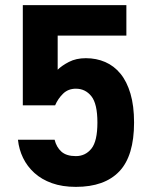

<svg xmlns="http://www.w3.org/2000/svg" viewBox="-20 -720 590 749"><path d="M276 9Q223 9 182.5 -5.5Q142 -20 114 -45.5Q86 -71 70 -104Q54 -137 50 -175H193Q200 -146 219.5 -128.5Q239 -111 276 -111Q313 -111 336.5 -140Q360 -169 360 -242Q360 -315 336.5 -344.5Q313 -374 276 -374Q246 -374 226 -354.5Q206 -335 195 -309H69V-700H473V-581H205V-448Q221 -464 249 -478.5Q277 -493 315 -493Q356 -493 390.5 -478Q425 -463 450 -432.5Q475 -402 489 -354.5Q503 -307 503 -242Q503 -112 445.5 -51.5Q388 9 276 9Z"/></svg>

Font: 
Style: 㨦
Weight: 700
Designer: A.Korolkova, Vitaly Kuzmin
Foundry: ParaType Ltd
Version: Version 2.000